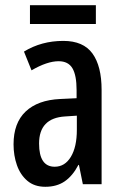

<svg xmlns="http://www.w3.org/2000/svg" viewBox="-20 -707 470 737"><path d="M223 -550Q300 -550 335 -501.5Q370 -453 370 -362V0H298L283 -74H281Q259 -32 228.5 -11Q198 10 154 10Q112 10 85 -13Q58 -36 45 -73Q32 -110 32 -153Q32 -235 78.5 -279Q125 -323 211 -327L274 -330V-361Q274 -418 258 -445Q242 -472 205 -472Q161 -472 101 -437L72 -509Q139 -550 223 -550ZM230 -260Q130 -254 130 -156Q130 -67 190 -67Q229 -67 252 -105Q275 -143 275 -209V-263ZM348 -687V-615H95V-687Z"/></svg>

Font: Noto Sans Georgian ExtraCondensed Medium
Style: Regular
Weight: 500
Width: 2
Designer: Monotype Design Team, Akaki Razmadze
Foundry: Google LLC
Version: Version 2.005; ttfautohint (v1.8.4.7-5d5b)